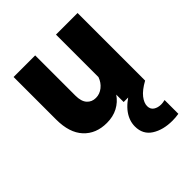

<svg xmlns="http://www.w3.org/2000/svg" viewBox="-210 -640 1025 1025"><g transform="rotate(-45 302.0 -127.5)"><path d="M546 0H384V-56Q361 -22 325 -3Q289 16 242 16Q160 16 111.5 -36.5Q63 -89 63 -189V-510H226V-206Q226 -163 245 -141.5Q264 -120 295 -120Q324 -120 348 -139Q372 -158 383 -189V-510H546ZM546 147V251Q534 253 522 254Q510 255 498 255Q428 255 381 225Q334 195 334 135Q334 92 361.5 53.5Q389 15 452 -22L546 0Q499 26 478 53Q457 80 457 104Q457 128 474.5 139.5Q492 151 517 151Q522 151 530 150Q538 149 546 147Z"/></g></svg>

Font: Wix Madefor Text ExtraBold
Style: Regular
Weight: 800
Designer: Dalton Maag Ltd
Foundry: Dalton Maag Ltd
Version: Version 3.100